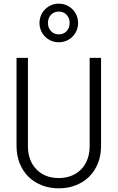

<svg xmlns="http://www.w3.org/2000/svg" viewBox="-20 -1015 640 1045"><path d="M530 -700H468V-220Q468 -181 456 -148.5Q444 -116 422 -93.5Q400 -71 369 -58.5Q338 -46 300 -46Q224 -46 178 -93.5Q132 -141 132 -220V-700H70V-220Q70 -169 87 -126.5Q104 -84 134 -54Q164 -24 206.5 -7Q249 10 300 10Q351 10 393.5 -7Q436 -24 466 -54Q496 -84 513 -126.5Q530 -169 530 -220ZM195 -890Q195 -868 203 -849Q211 -830 225.5 -815.5Q240 -801 259 -793Q278 -785 300 -785Q322 -785 341 -793Q360 -801 374.5 -815.5Q389 -830 397 -849Q405 -868 405 -890Q405 -912 397 -931Q389 -950 374.5 -964.5Q360 -979 341 -987Q322 -995 300 -995Q278 -995 259 -987Q240 -979 225.5 -964.5Q211 -950 203 -931Q195 -912 195 -890ZM300 -828Q274 -828 257.5 -845.5Q241 -863 241 -890Q241 -917 257.5 -934.5Q274 -952 300 -952Q326 -952 342.5 -934.5Q359 -917 359 -890Q359 -863 342.5 -845.5Q326 -828 300 -828Z"/></svg>

Font: CommitMonoV143 ExtLt
Style: Regular
Weight: 200
Monospace: yes
Designer: Eigil Nikolajsen
Foundry: Eigil Nikolajsen
Version: Version 1.143